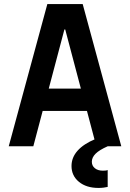

<svg xmlns="http://www.w3.org/2000/svg" viewBox="-20 -720 640 945"><path d="M144 0 190 -174H408L454 0H577L387 -700H213L23 0ZM220 -284 297 -575H301L378 -284ZM510 200V117Q505 119 498.5 119.5Q492 120 486 120Q462 120 447 108Q432 96 432 76Q432 55 450.5 36.5Q469 18 510 0L450 -36Q392 -12 362 21.5Q332 55 332 97Q332 145 368.5 175Q405 205 465 205Q478 205 489.5 203.5Q501 202 510 200Z"/></svg>

Font: CommitMonoV143 ExtLt
Style: Regular
Weight: 200
Monospace: yes
Designer: Eigil Nikolajsen
Foundry: Eigil Nikolajsen
Version: Version 1.143